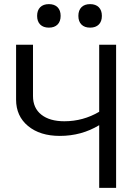

<svg xmlns="http://www.w3.org/2000/svg" viewBox="-20 -911 675 931"><path d="M459 -792Q444 -777 417 -777Q390 -777 375 -792Q360 -807 360 -834Q360 -861 375 -876Q390 -891 417 -891Q444 -891 459 -876Q474 -861 474 -834Q474 -807 459 -792ZM259 -792Q244 -777 217 -777Q190 -777 175 -792Q160 -807 160 -834Q160 -861 175 -876Q190 -891 217 -891Q244 -891 259 -876Q274 -861 274 -834Q274 -807 259 -792ZM270 -252Q174 -252 116 -300Q58 -348 58 -428V-694H140V-445Q140 -387 180.5 -355Q221 -323 292 -323Q383 -323 461 -369V-694H543V0H461V-304Q375 -252 270 -252Z"/></svg>

Font: Cantarell
Style: Regular
Weight: 400
Designer: Dave Crossland, Nikolaus Waxweiler, Florian Fecher, Jacques Le Bailly, Eben Sorkin, Alexei Vanyashin, Alexios Zavras, Em
Version: Version 0.303